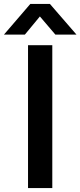

<svg xmlns="http://www.w3.org/2000/svg" viewBox="-69 -961 411 981"><path d="M198.2 -730V0H74.2V-730ZM-48.8 -784.2 85.9 -940.9H186L321.8 -784.2H213.9L134.8 -877L58.1 -784.2Z"/></svg>

Font: Nacelle SemiBold
Style: Regular
Weight: 600
Designer: Sora Sagano
Foundry: Sora Sagano
Version: Version 1.000;FEAKit 1.0